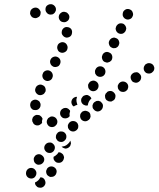

<svg xmlns="http://www.w3.org/2000/svg" viewBox="-20 -592 760 920"><path d="M173 258Q182 257 189 263Q195 268 197 277Q200 287 194 296Q189 304 179 307H178Q173 308 169 307Q164 307 159 304Q155 301 152 297Q149 293 148 288Q148 287 148 285Q148 284 148 282Q152 280 156 278Q165 272 170 264Q172 261 173 258ZM134 213Q124 211 115 217Q107 223 105 233V234Q103 244 109 253Q115 261 125 263Q130 264 135 263Q140 262 144 259Q148 256 150 252Q153 248 154 243V242Q156 232 150 224Q144 215 134 213ZM213 252Q217 255 222 256Q227 256 232 255Q237 254 241 251Q245 248 247 244H248Q250 239 251 234Q252 229 251 225Q250 220 247 216Q244 212 239 209Q231 204 220 206Q210 209 205 217V218Q199 227 202 237Q204 247 213 252ZM182 153Q174 146 164 147Q154 148 147 156V157Q140 165 142 175Q143 186 151 192Q159 199 169 197Q179 196 186 188Q193 180 192 169Q190 159 182 153ZM285 155Q287 159 287 164Q286 169 284 174Q279 184 270 187Q260 190 250 186Q243 182 239 175Q235 168 237 159Q245 156 251 149H252Q257 144 260 138Q263 138 266 138Q269 139 272 140Q277 143 280 146Q284 150 285 155ZM243 115Q243 110 241 106Q239 101 235 98Q228 90 218 91Q207 91 200 98Q192 106 192 116Q192 126 200 134Q207 141 218 141Q228 141 235 134L236 133Q239 130 241 125Q243 120 243 115ZM317 105V106Q315 110 311 113Q307 117 303 118Q298 120 293 120Q288 119 284 117Q281 116 279 114Q277 113 275 111Q282 110 289 108Q298 105 305 98Q312 92 316 84Q316 83 317 82Q317 83 318 84Q318 85 318 86Q320 91 320 96Q319 101 317 105ZM292 46Q285 38 274 38Q264 37 256 44V45Q252 48 250 53Q248 57 248 62Q247 67 249 72Q251 76 254 80Q257 84 262 86Q266 88 271 88Q276 89 281 87Q286 85 289 82L290 81Q298 74 298 64Q299 54 292 46ZM355 15Q356 10 354 5Q353 0 349 -4Q343 -11 332 -12Q322 -13 314 -6Q310 -3 308 2Q305 6 305 11Q305 16 306 21Q308 25 311 29Q318 37 328 38Q338 39 346 32H347Q350 28 353 24Q355 20 355 15ZM253 1Q255 -4 255 -9Q255 -14 253 -18Q249 -28 239 -32Q229 -36 220 -32L219 -31Q215 -29 211 -26Q208 -22 206 -18Q204 -13 204 -8Q204 -3 206 1Q210 11 219 15Q229 19 239 15Q244 13 247 9Q251 6 253 1ZM140 0V-1Q137 -5 135 -10Q134 -14 134 -19Q135 -24 137 -29Q140 -33 143 -36Q147 -39 152 -41Q157 -42 162 -41Q167 -41 171 -39Q175 -36 179 -32Q181 -30 182 -27Q183 -25 184 -23Q181 -15 181 -7Q181 -6 182 -4Q180 -2 179 0Q177 2 175 3Q167 10 157 9Q147 8 140 0ZM369 -20Q366 -24 365 -28Q363 -33 364 -38Q364 -43 366 -47Q369 -52 372 -55H373Q373 -55 373 -55Q373 -55 373 -55V-56Q377 -59 382 -60Q387 -62 392 -61Q397 -60 401 -58Q405 -56 409 -52Q412 -48 413 -43Q414 -38 414 -33Q413 -28 411 -24Q408 -20 405 -17H404Q396 -10 386 -11Q376 -12 369 -20ZM309 -31V-30Q305 -27 300 -26Q296 -24 291 -25Q286 -25 281 -27Q277 -30 274 -33Q267 -41 268 -52Q269 -62 277 -69Q281 -72 286 -74Q290 -75 295 -75Q300 -75 305 -72Q309 -70 312 -66Q314 -65 315 -63Q316 -61 316 -60Q314 -53 313 -46Q313 -41 314 -36Q313 -34 312 -33Q311 -32 309 -31ZM468 -99Q465 -103 461 -106Q456 -108 451 -109Q447 -109 442 -108Q437 -106 433 -103Q429 -100 426 -95Q424 -91 423 -86Q423 -81 424 -76Q425 -72 429 -68Q435 -60 445 -58Q456 -57 464 -64Q472 -71 473 -81Q475 -91 468 -99ZM128 -75Q131 -71 135 -68Q139 -65 144 -65Q155 -63 163 -68Q172 -74 174 -84V-85Q175 -90 174 -95Q173 -99 170 -104Q167 -108 163 -110Q159 -113 154 -114Q144 -116 135 -110Q127 -105 125 -94Q124 -89 125 -84Q126 -79 128 -75ZM329 -120Q333 -124 338 -126Q344 -129 349 -128Q347 -122 346 -115Q346 -105 349 -96Q350 -93 351 -90Q348 -89 345 -88Q339 -86 334 -82Q333 -82 332 -83Q331 -84 330 -84Q323 -91 322 -102Q322 -112 329 -120ZM371 -122 372 -123Q374 -127 377 -130Q381 -134 386 -135Q391 -137 396 -137Q400 -137 405 -134Q409 -132 413 -128Q416 -125 418 -120Q411 -114 407 -107Q402 -98 401 -89Q401 -88 401 -87Q396 -86 392 -86Q387 -87 383 -89Q374 -93 370 -103Q367 -113 371 -122ZM528 -146Q522 -154 512 -156Q501 -157 493 -151V-150Q489 -147 486 -143Q484 -139 483 -134Q483 -129 484 -124Q485 -119 488 -115Q491 -111 496 -109Q500 -106 505 -106Q510 -105 515 -106Q519 -108 523 -111H524Q532 -117 533 -128Q535 -138 528 -146ZM163 -138Q173 -134 182 -138Q192 -141 196 -151H197Q201 -161 197 -171Q194 -180 184 -184Q175 -189 165 -185Q155 -181 151 -172V-171Q146 -162 150 -152Q154 -143 163 -138ZM594 -172Q595 -177 594 -182Q593 -187 590 -191Q584 -199 574 -201Q564 -203 555 -197Q555 -197 555 -197Q555 -197 555 -197L554 -196Q550 -194 548 -189Q545 -185 544 -180Q544 -175 545 -170Q546 -166 549 -162Q555 -153 565 -152Q575 -150 584 -156Q588 -159 591 -163Q593 -167 594 -172ZM404 -191Q402 -187 402 -182Q402 -177 403 -173Q404 -168 408 -164Q411 -160 415 -158Q424 -153 434 -156Q444 -159 449 -168Q449 -168 449 -169Q449 -169 449 -169L450 -170Q454 -179 451 -189Q447 -199 438 -203Q429 -208 419 -204Q409 -201 405 -191ZM652 -235Q649 -239 645 -242Q641 -245 636 -246Q631 -246 626 -245Q621 -244 617 -241Q608 -235 606 -225Q605 -215 611 -206Q613 -202 618 -199Q622 -197 627 -196Q632 -195 636 -196Q641 -197 645 -200L646 -201Q654 -206 656 -217Q658 -227 652 -235ZM196 -207Q205 -202 215 -205Q225 -208 230 -217V-218Q235 -227 232 -237Q229 -247 220 -252Q211 -257 201 -254Q191 -251 186 -242V-241Q181 -232 184 -222Q187 -212 196 -207ZM436 -240Q438 -236 441 -232Q445 -228 449 -226Q459 -222 468 -225Q478 -228 483 -238Q487 -248 484 -257Q481 -267 471 -272Q462 -276 452 -273Q442 -269 438 -260Q435 -255 435 -250Q435 -245 436 -240ZM719 -260Q720 -265 719 -270Q717 -275 715 -279Q709 -287 699 -289Q688 -291 680 -285H679Q675 -282 673 -278Q670 -274 669 -269Q668 -264 669 -259Q670 -254 673 -250Q679 -241 689 -240Q699 -238 708 -244Q712 -247 715 -251Q718 -255 719 -260ZM233 -274Q237 -271 242 -271Q247 -270 252 -272Q257 -273 261 -276Q265 -280 267 -284Q272 -294 269 -304Q266 -313 257 -318Q248 -323 238 -320Q228 -317 223 -308Q218 -299 221 -289Q224 -279 233 -274ZM482 -295Q487 -293 492 -292Q497 -292 501 -294Q506 -295 510 -299Q514 -302 516 -306V-307Q520 -316 517 -326Q514 -336 504 -340Q495 -345 485 -342Q475 -338 471 -329V-328Q466 -319 470 -309Q473 -299 482 -295ZM269 -341Q278 -337 288 -341Q298 -345 302 -354V-355Q306 -365 302 -374Q298 -384 289 -388Q279 -392 270 -388Q260 -384 256 -375V-374Q252 -364 256 -355Q259 -345 269 -341ZM515 -364Q520 -361 525 -361Q530 -361 535 -362Q539 -364 543 -367Q547 -371 549 -375V-376Q554 -385 550 -395Q547 -405 537 -409Q533 -411 528 -412Q523 -412 518 -410Q514 -409 510 -405Q506 -402 504 -397Q499 -388 503 -378Q506 -368 515 -364ZM297 -412Q307 -411 316 -417Q324 -423 325 -434Q327 -444 321 -453Q314 -461 304 -462Q294 -464 286 -458Q277 -451 276 -441V-440Q274 -430 281 -422Q287 -414 297 -412ZM536 -446Q537 -442 541 -438Q544 -434 549 -432Q558 -428 568 -431Q577 -435 582 -444Q584 -449 585 -454Q585 -459 583 -464Q582 -468 578 -472Q575 -476 571 -478Q561 -482 551 -479Q542 -475 537 -466Q535 -461 534 -456Q534 -451 536 -446ZM301 -490Q310 -495 312 -506Q314 -516 308 -524L307 -525Q304 -529 300 -532Q296 -534 291 -535Q286 -536 281 -535Q277 -534 273 -531Q264 -525 262 -515Q260 -505 266 -496Q272 -487 283 -486Q293 -484 301 -490ZM569 -515Q571 -510 574 -507Q577 -503 582 -501Q591 -496 601 -500Q611 -503 615 -513Q620 -522 616 -532Q613 -542 604 -546Q594 -551 585 -548Q575 -544 570 -535V-534Q568 -530 568 -525Q567 -520 569 -515ZM174 -524Q175 -529 175 -534Q174 -539 171 -543Q166 -552 156 -555Q146 -557 137 -552Q132 -549 129 -545Q126 -541 125 -536Q124 -532 124 -527Q125 -522 128 -517Q133 -508 143 -506Q153 -503 162 -509Q167 -511 170 -515Q173 -519 174 -524ZM239 -528Q243 -531 245 -536Q248 -540 248 -545Q249 -555 242 -563Q235 -571 225 -572H224Q219 -572 215 -571Q210 -569 206 -566Q202 -563 200 -558Q198 -554 198 -549Q197 -539 204 -531Q210 -523 221 -522Q226 -522 231 -523Q236 -525 239 -528Z"/></svg>

Font: FRB American Cursive Guidelines Arrows Dotted Black
Style: Bold Italic
Weight: 900
Italic angle: -25°
Version: Version 2.0;Modular Font Editor K font №1